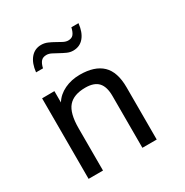

<svg xmlns="http://www.w3.org/2000/svg" viewBox="-165 -848 944 981"><g transform="rotate(-30 307.0 -357.5)"><path d="M396 -0.5V-306.2Q396 -360.8 372.1 -386.7Q348.1 -412.6 296.4 -412.6Q227.5 -412.6 195.6 -375.5Q163.6 -338.4 163.6 -249.5V-0.5H78.6V-475.6L151.4 -476.1V-409.2Q173.3 -444.8 214.4 -464.4Q255.4 -483.9 305.2 -483.9Q392.1 -483.9 436.3 -441.7Q480.5 -399.4 480.5 -308.6V-0.5ZM338.9 -606.9Q320.8 -606.9 303.5 -614.7Q286.1 -622.6 269.5 -631.8Q252.9 -641.1 237.5 -648.9Q222.2 -656.7 208 -656.7Q187 -656.7 176 -644.3Q165 -631.8 159.2 -606H118.2Q123.5 -656.7 147.7 -685.8Q171.9 -714.8 210.4 -714.8Q230 -714.8 248 -707Q266.1 -699.2 282.5 -689.7Q298.8 -680.2 314 -672.4Q329.1 -664.6 342.8 -664.6Q363.3 -664.6 373.5 -677Q383.8 -689.5 389.6 -715.3H431.6Q426.3 -664.6 402.3 -635.7Q378.4 -606.9 338.9 -606.9Z"/></g></svg>

Font: XL-Viking
Style: Regular
Weight: 400
Foundry: Ascender Corporation
Version: Version 1.10 March 23, 2015